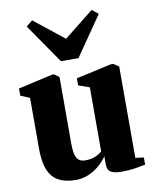

<svg xmlns="http://www.w3.org/2000/svg" viewBox="-91 -895 781 974"><g transform="rotate(-10 299.5 -408.0)"><path d="M455 9.5Q420.5 9.5 401.8 -0.8Q383 -11 383 -41.5V-82.5Q366.5 -58 341.2 -36.5Q316 -15 285.2 -2.2Q254.5 10.5 221 10.5Q138.5 10.5 101 -33.8Q63.5 -78 63.5 -176V-440L16.5 -459.5V-496.5L193.5 -536.5H204L229 -518V-175Q229 -140 234.5 -118.8Q240 -97.5 252.5 -88.2Q265 -79 286.5 -79Q308 -79 324 -83.8Q340 -88.5 351.8 -95.8Q363.5 -103 371.5 -109.5V-440L314.5 -460V-496.5L496 -536.5H509L536.5 -518V-47.5L579.5 -42V-5Q561 -1.5 529 4Q497 9.5 455 9.5ZM250 -596 109.5 -799.5 142 -825.5 295.5 -703.5 448.5 -825 481 -799.5 340.5 -596Z"/></g></svg>

Font: Merriweather 96pt Black
Style: Regular
Weight: 900
Version: Version 2.100